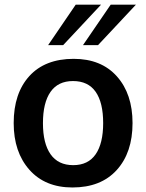

<svg xmlns="http://www.w3.org/2000/svg" viewBox="-20 -806 637 836"><path d="M189.5 -609.4 309.6 -785.6H419.9L254.9 -609.4ZM341.3 -609.4 461.9 -785.6H571.8L406.7 -609.4ZM298.8 -86.9Q363.8 -86.9 396.5 -134.3Q429.2 -181.6 429.2 -270Q429.2 -359.4 396.5 -406.2Q363.8 -453.1 297.9 -453.1Q232.9 -453.1 200 -406Q167 -358.9 167 -269.5Q167 -181.6 200.2 -134.3Q233.4 -86.9 298.8 -86.9ZM295.4 10.3Q176.3 10.3 107.9 -66.9Q39.6 -144 39.6 -270Q39.6 -399.9 107.9 -474.9Q176.3 -549.8 300.8 -549.8Q420.9 -549.8 489 -473.4Q557.1 -397 557.1 -270Q557.1 -141.6 488.3 -65.7Q419.4 10.3 295.4 10.3Z"/></svg>

Font: Oxygen
Style: Bold
Weight: 700
Designer: vernon adams
Foundry: Vernon Adams
Version: Version 0.2.3 webfont; ttfautohint (v0.93.3-1d66) -l 8 -r 50